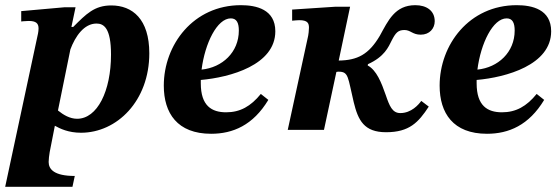

<svg xmlns="http://www.w3.org/2000/svg" viewBox="-24 -502 2156 742"><path d="M289 11C428 11 553 -112 553 -296C553 -428 488 -481 406 -481C341 -481 309 -448 259 -398H252L268 -474H226L58 -459V-419C58 -419 74 -421 87 -421C115 -421 125 -412 125 -392C125 -385 124 -379 123 -373L-4 220H256L265 178C185 178 164 152 164 124C164 116 166 96 168 86L188 -16C208 -5 240 11 289 11ZM200 -75 248 -311C267 -362 301 -411 349 -411C377 -411 405 -394 405 -291C405 -150 352 -43 274 -43C246 -43 221 -58 200 -75Z M792 15C876 15 954 -18 1013 -116L984 -139C945 -91 904 -68 850 -68C794 -68 752 -93 752 -180C752 -184 752 -188 752 -193C866 -203 1040 -251 1040 -381C1040 -466 966 -482 907 -482C723 -482 609 -329 609 -171C609 -65 661 15 792 15ZM755 -233C768 -335 815 -431 868 -431C891 -431 899 -413 899 -384C899 -300 835 -241 755 -233Z M1468 9C1558 9 1593 -29 1633 -90L1604 -112C1594 -98 1566 -65 1523 -65C1492 -65 1481 -93 1467 -134C1450 -183 1431 -231 1397 -249L1398 -254C1462 -283 1477 -320 1490 -346C1505 -375 1514 -386 1539 -386C1563 -386 1570 -368 1602 -368C1636 -368 1656 -392 1656 -420C1656 -461 1624 -482 1581 -482C1502 -482 1476 -422 1444 -364C1401 -291 1357 -269 1285 -268L1329 -476H1272L1105 -465V-422C1117 -423 1124 -424 1133 -424C1165 -424 1170 -412 1170 -395C1170 -386 1168 -367 1167 -364L1088 0H1228L1276 -224C1281 -225 1282 -225 1285 -225C1324 -225 1320 -203 1343 -107C1360 -37 1383 9 1468 9Z M1858 15C1942 15 2020 -18 2079 -116L2050 -139C2011 -91 1970 -68 1916 -68C1860 -68 1818 -93 1818 -180C1818 -184 1818 -188 1818 -193C1932 -203 2106 -251 2106 -381C2106 -466 2032 -482 1973 -482C1789 -482 1675 -329 1675 -171C1675 -65 1727 15 1858 15ZM1821 -233C1834 -335 1881 -431 1934 -431C1957 -431 1965 -413 1965 -384C1965 -300 1901 -241 1821 -233Z"/></svg>

Font: STIX Two Text
Style: Bold Italic
Weight: 700
Italic angle: -12°
Designer: Ross Mills, John Hudson & Paul Hanslow, Tiro Typeworks Ltd; with prior portions MicroPress Inc. and Coen Hoffman, Elsevi
Foundry: Tiro Typeworks Ltd
Version: Version 2.13 b171